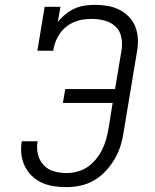

<svg xmlns="http://www.w3.org/2000/svg" viewBox="-20 -763 640 791"><path d="M254 8Q227 8 201 4Q175 0 152 -10.5Q129 -21 111 -38.5Q93 -56 82 -79Q71 -102 68 -128.5Q65 -155 70 -181H135Q130 -155 136 -128.5Q142 -102 159 -83.5Q176 -65 201.5 -57.5Q227 -50 254 -50Q276 -50 298.5 -56Q321 -62 340.5 -75Q360 -88 375 -106.5Q390 -125 400.5 -146Q411 -167 417 -188.5Q423 -210 427 -232L444 -339H239L249 -396H454L481 -558Q485 -585 479.5 -611Q474 -637 455.5 -654Q437 -671 411.5 -678Q386 -685 359 -685Q341 -685 322.5 -682.5Q304 -680 286 -672.5Q268 -665 252.5 -652.5Q237 -640 226 -624Q215 -608 208.5 -590.5Q202 -573 199 -554H134L164 -735H229L218 -672Q232 -690 250 -704.5Q268 -719 288 -728Q308 -737 329.5 -740Q351 -743 372 -743Q398 -743 424 -738.5Q450 -734 472.5 -722.5Q495 -711 512 -693Q529 -675 538 -651.5Q547 -628 548 -601.5Q549 -575 544 -548L490 -223Q486 -194 477.5 -165.5Q469 -137 453.5 -110Q438 -83 416.5 -59.5Q395 -36 368.5 -20.5Q342 -5 312.5 1.5Q283 8 254 8Z"/></svg>

Font: Iosevka Etoile Light Oblique
Style: Regular
Weight: 300
Italic angle: -9°
Designer: Belleve Invis
Foundry: Belleve Invis
Version: Version 15.5.2; ttfautohint (v1.8.4)